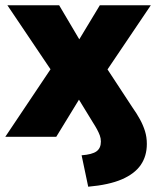

<svg xmlns="http://www.w3.org/2000/svg" viewBox="-24 -518 595 727"><path d="M310 189 285 70Q325 67 341.5 55Q358 43 358 18Q358 6 354 -5Q350 -16 343.5 -28Q337 -40 328 -54L257 -170H293L189 0H-4L195 -297L198 -210L4 -498H200L294 -339H258L354 -498H547L352 -209L355 -298L477 -112Q494 -88 506 -66Q518 -44 525 -21.5Q532 1 532 27Q532 73 509 106.5Q486 140 437.5 161Q389 182 310 189Z"/></svg>

Font: Nunito Sans 10pt SemiCondensed Black
Style: Regular
Weight: 900
Width: 4
Designer: Vernon Adams
Foundry: Vernon Adams
Version: Version 3.101;gftools[0.9.27]